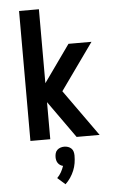

<svg xmlns="http://www.w3.org/2000/svg" viewBox="-64 -784 679 1089"><g transform="rotate(-5 275.0 -239.0)"><path d="M350 0 200 -211V0H87V-740H200V-319L350 -530H481L292 -265L481 0ZM264 262 220 223Q234 209 243.5 192Q253 175 259 157Q250 155 242.5 150Q235 145 230 137.5Q225 130 223 121.5Q221 113 221 104Q221 93 224 82Q227 71 235 63.5Q243 56 253.5 52.5Q264 49 275 49Q286 49 296.5 52.5Q307 56 315 63.5Q323 71 326 82Q329 93 329 104Q329 126 325.5 147.5Q322 169 313.5 189.5Q305 210 292.5 228.5Q280 247 264 262Z"/></g></svg>

Font: Lode Term
Style: Bold
Weight: 700
Monospace: yes
Designer: Belleve Invis
Foundry: Belleve Invis
Version: Version 29.2.0